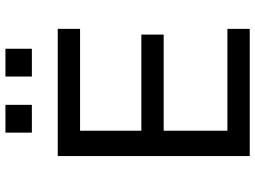

<svg xmlns="http://www.w3.org/2000/svg" viewBox="-136 -801 937 705"><g transform="rotate(-90 332.5 -448.5)"><path d="M112 0V-705H579V-623H205V-398H558V-316H205V-82H579V0ZM404 -800V-897H506V-800ZM198 -800V-897H300V-800Z"/></g></svg>

Font: Nunito Sans 6pt
Style: Regular
Weight: 400
Version: Version 3.101;gftools[0.9.27]